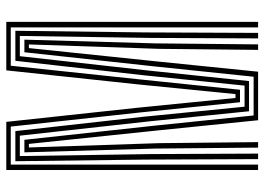

<svg xmlns="http://www.w3.org/2000/svg" viewBox="-135 -705 840 610"><g transform="rotate(-90 285.0 -400.0)"><path d="M49.8 0V-800H202.8L247.5 -385L278.8 -71.8H291L322.2 -384.8L366.5 -800H520.5V0H503V-785.8H381.2L337.5 -373.5L304.8 -57.5H265.2L232.8 -373.8L187.8 -785.8H67V0ZM121 0 118 -327 106 -742.5H145.8L190.8 -328.5L223.2 -14.2H346.2L379 -329L424 -742.5H464L452.2 -327L449 0H431.5L434.8 -314.2L448.8 -728.2H437.2L394.2 -315L362.2 0H208L176 -315L132.8 -728.2H121.5L135.2 -314.2L138.5 0ZM84.5 0 83 -356.5 77.8 -771.2H173.5L219.2 -363L251 -43H318L350.8 -363L396.8 -771.2H492.2L487 -356.5L485.5 0H468L469.5 -339.5L475.8 -757H411.5L365.5 -345L332.5 -28.8H236.5L204.5 -345L159 -757H94.2L100.5 -339.5L102 0Z"/></g></svg>

Font: Big Shoulders Inline Display Thin SemiBold
Style: Regular
Weight: 600
Version: Version 2.002